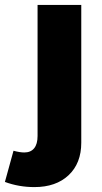

<svg xmlns="http://www.w3.org/2000/svg" viewBox="-83 -561 415 782"><path d="M16 60Q42 60 56 43Q70 26 70 -7V-541H248V20Q248 104 196.5 152.5Q145 201 57 201Q-6 201 -63 180L-28 53Q-2 60 16 60Z"/></svg>

Font: Gontserrat
Style: Bold
Weight: 700
Designer: Julieta Ulanovsky
Foundry: Julieta Ulanovsky
Version: Version 6.001